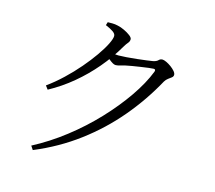

<svg xmlns="http://www.w3.org/2000/svg" viewBox="-113 -911 1226 1097"><g transform="rotate(15 500.0 -362.5)"><path d="M145.7 -330.2Q192.3 -363.7 237 -406.1Q281.7 -448.4 320 -493.2Q358.2 -537.9 387.4 -579.6Q416.6 -621.3 432.9 -654.1Q449.3 -686.9 449.3 -703.8Q449.3 -717.2 431.5 -729Q413.8 -740.8 387.6 -751.6L393.4 -770.5Q406.8 -770.8 421.6 -770.7Q436.4 -770.7 453.3 -766.7Q473 -762.8 494.2 -752.5Q515.5 -742.3 530.3 -730.9Q545.1 -719.5 545.1 -710Q545.1 -697 536.2 -687.1Q527.4 -677.3 515.9 -658Q474.1 -586 419.6 -521.8Q365.2 -457.6 300.7 -403.8Q236.3 -350 161.5 -309.2ZM153.8 23.6Q250.3 -26.9 340.3 -96.9Q430.3 -166.9 506.2 -247.4Q582.1 -327.9 638.8 -410Q695.5 -492.1 724.3 -566Q730 -581.5 716.1 -581.5Q708.1 -581.5 687.6 -579Q667.1 -576.5 641.3 -572.5Q615.5 -568.5 592.5 -564.8Q569.4 -561.1 555.6 -557.8Q539.6 -554.2 525.3 -549.8Q510.9 -545.4 500.2 -545.4Q488.8 -545.4 472.7 -557Q456.7 -568.5 438.6 -582.8L453.9 -607.4Q469.3 -605.4 480.5 -604.1Q491.7 -602.8 501.1 -602.8Q519 -602.8 548.3 -605Q577.6 -607.3 608.6 -610.6Q639.5 -613.9 664.5 -617.3Q689.5 -620.7 699.5 -622.4Q720.7 -626.4 729.5 -635.9Q738.3 -645.3 751 -645.3Q759.8 -645.3 774.5 -638.5Q789.3 -631.7 803.6 -621.2Q818 -610.7 827.9 -599.2Q837.8 -587.7 837.8 -577.6Q837.8 -567.9 829.1 -561.2Q820.3 -554.4 809.5 -546.6Q798.7 -538.7 791 -525.9Q722.9 -401.6 631.5 -293.5Q540.2 -185.4 424.9 -99Q309.7 -12.5 168.7 46.1Z"/></g></svg>

Font: Noto Serif KR
Style: Regular
Weight: 200
Designer: Ryoko NISHIZUKA 西塚涼子 (kana & ideographs); Frank Grießhammer (Latin, Greek & Cyrillic); Wenlong ZHANG 张文龙 (bopomofo); San
Foundry: Adobe
Version: Version 2.001;hotconv 1.1.0;makeotfexe 2.6.0